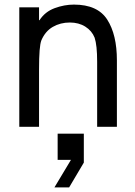

<svg xmlns="http://www.w3.org/2000/svg" viewBox="-20 -552 588 836"><path d="M64 0V-520H150V-464H152Q176 -501 218 -516.5Q260 -532 302 -532Q405 -532 447 -466.5Q489 -401 489 -289V0H403V-283Q403 -355 392 -388Q380 -418 351.5 -436Q323 -454 284 -454Q243 -454 210 -435Q177 -416 160 -376Q155 -363 152.5 -332.5Q150 -302 150 -246V0ZM231 30H345V156L281 264H217L289 144H231Z"/></svg>

Font: Liter
Style: Regular
Weight: 400
Designer: Anton Skugarov
Foundry: skugi
Version: Version 1.004; ttfautohint (v1.8.4.7-5d5b)